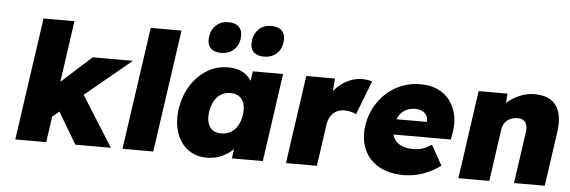

<svg xmlns="http://www.w3.org/2000/svg" viewBox="-51 -980 3434 1156"><g transform="rotate(5 1665.5 -402.5)"><path d="M274 -152 207 -276 491 -533H734ZM70 0 176 -740H363L257 0ZM433 0 286 -248 431 -344 648 0Z M718 0 824 -740H1010L904 0Z M1227 9Q1161 9 1113.5 -26.5Q1066 -62 1044.5 -124.5Q1023 -187 1034 -267Q1046 -349 1085 -411Q1124 -473 1182 -508.5Q1240 -544 1309 -544Q1346 -544 1375.5 -534Q1405 -524 1425 -505Q1445 -486 1459 -462Q1473 -438 1480 -410L1442 -412L1459 -533H1642L1566 0H1379L1398 -130L1438 -128Q1425 -99 1404 -74Q1383 -49 1355.5 -30.5Q1328 -12 1296 -1.5Q1264 9 1227 9ZM1302 -144Q1334 -144 1359 -158.5Q1384 -173 1400.5 -201Q1417 -229 1422 -267Q1428 -306 1419.5 -334Q1411 -362 1390 -376.5Q1369 -391 1337 -391Q1305 -391 1280.5 -376.5Q1256 -362 1240 -334Q1224 -306 1218 -267Q1213 -229 1221 -201Q1229 -173 1249.5 -158.5Q1270 -144 1302 -144ZM1519 -627Q1473 -627 1452 -651.5Q1431 -676 1438 -721Q1444 -762 1473 -788.5Q1502 -815 1546 -815Q1591 -815 1612.5 -791Q1634 -767 1628 -721Q1622 -679 1592.5 -653Q1563 -627 1519 -627ZM1260 -627Q1214 -627 1193 -651.5Q1172 -676 1179 -721Q1185 -762 1214 -788.5Q1243 -815 1287 -815Q1332 -815 1353.5 -791Q1375 -767 1369 -721Q1363 -679 1333.5 -653Q1304 -627 1260 -627Z M1706 0 1782 -533H1956L1941 -358L1906 -388Q1926 -432 1958.5 -467.5Q1991 -503 2033 -523.5Q2075 -544 2118 -544Q2136 -544 2151.5 -541.5Q2167 -539 2180 -535L2100 -329Q2090 -336 2071 -341.5Q2052 -347 2029 -347Q2009 -347 1992 -340.5Q1975 -334 1962 -322Q1949 -310 1941 -293.5Q1933 -277 1929 -255L1893 0Z M2418 10Q2327 10 2266 -25.5Q2205 -61 2178 -123.5Q2151 -186 2162 -266Q2171 -326 2198 -377Q2225 -428 2266.5 -465.5Q2308 -503 2360.5 -523.5Q2413 -544 2472 -544Q2530 -544 2574.5 -524Q2619 -504 2648 -467Q2677 -430 2688.5 -380Q2700 -330 2690 -270L2683 -228H2263L2253 -321H2547L2526 -301L2529 -320Q2532 -342 2523 -358.5Q2514 -375 2496 -384Q2478 -393 2454 -393Q2420 -393 2395.5 -379.5Q2371 -366 2355.5 -341Q2340 -316 2335 -281Q2329 -241 2341.5 -212Q2354 -183 2384.5 -167Q2415 -151 2462 -151Q2493 -151 2517.5 -159Q2542 -167 2572 -187L2640 -66Q2601 -38 2563.5 -21.5Q2526 -5 2490 2.5Q2454 10 2418 10Z M2748 0 2824 -533H2998L2991 -425L2951 -413Q2966 -451 2999.5 -480.5Q3033 -510 3075.5 -527Q3118 -544 3162 -544Q3222 -544 3260 -519.5Q3298 -495 3312.5 -446.5Q3327 -398 3317 -328L3270 0H3084L3129 -313Q3132 -339 3126.5 -356.5Q3121 -374 3106.5 -383Q3092 -392 3070 -391Q3053 -391 3037.5 -386Q3022 -381 3009.5 -370.5Q2997 -360 2990 -347Q2983 -334 2980 -318L2935 0H2842Q2808 0 2784.5 0Q2761 0 2748 0Z"/></g></svg>

Font: Lexend ExtBd
Style: Italic
Weight: 800
Italic angle: -8.13011°
Designer: Bonnie Shaver-Troup, Thomas Jockin
Foundry: Lexend
Version: Version 1.007